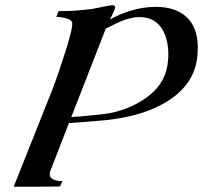

<svg xmlns="http://www.w3.org/2000/svg" viewBox="-20 -709 772 730"><path d="M424 -621C464 -640 498 -647 527 -643C566 -638 593 -615 608 -575C620 -542 623 -505 617 -463C608 -406 576 -361 519 -326C471 -296 416 -278 353 -273C308 -268 274 -265 251 -264C345 -505 389 -617 382 -600ZM418 -683C417 -687 413 -689 406 -689C399 -689 384 -686 361 -681C339 -676 323 -674 313 -673C270 -668 234 -666 203 -667L194 -645C216 -644 232 -640 243 -635C248 -632 252 -629 254 -626C258 -613 247 -567 220 -486C201 -427 182 -373 161 -323L32 1C109 1 167 1 208 0L218 -21C211 -20 203 -20 194 -23C177 -27 169 -35 169 -47C169 -50 170 -53 171 -58L242 -241L346 -249C446 -256 529 -276 594 -311C671 -352 716 -408 728 -478C731 -496 732 -513 732 -530C732 -630 672 -683 572 -683C503 -683 442 -659 398 -635C413 -664 419 -680 418 -683Z"/></svg>

Font: GFS Pyrsos
Style: Regular
Weight: 400
Designer: George Matthiopoulos
Foundry: George Matthiopoulos
Version: Version 1.0